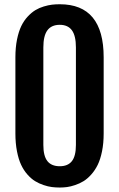

<svg xmlns="http://www.w3.org/2000/svg" viewBox="-20 -861 551 889"><path d="M51.3 -243.2V-595.7Q51.3 -641.1 58.8 -678.2Q66.4 -715.3 78.6 -740.5Q90.8 -765.6 108.4 -784.4Q126 -803.2 143.8 -814Q161.6 -824.7 182.9 -831.1Q204.1 -837.4 221.2 -839.4Q238.3 -841.3 256.8 -841.3Q460 -841.3 460 -595.7V-243.2Q460 -197.8 452.4 -160.4Q444.8 -123 432.4 -97.7Q419.9 -72.3 402.3 -52.7Q384.8 -33.2 366.9 -22.2Q349.1 -11.2 328.1 -4.2Q307.1 2.9 290.5 5.1Q273.9 7.3 256.8 7.3Q237.8 7.3 220.2 5.1Q202.6 2.9 181.6 -4.2Q160.6 -11.2 142.6 -22.2Q124.5 -33.2 107.2 -52.7Q89.8 -72.3 77.9 -97.7Q65.9 -123 58.6 -160.4Q51.3 -197.8 51.3 -243.2ZM180.7 -189.9Q180.7 -138.7 199.5 -115Q218.3 -91.3 256.8 -91.3Q294.4 -91.3 313 -115Q331.5 -138.7 331.5 -189.9V-641.6Q331.5 -695.3 313 -720.7Q294.4 -746.1 256.8 -746.1Q218.3 -746.1 199.5 -720.7Q180.7 -695.3 180.7 -641.6Z"/></svg>

Font: FjallaOne
Style: Regular
Weight: 400
Designer: Irina Smirnova
Foundry: Irina Smirnova
Version: Version 1.001